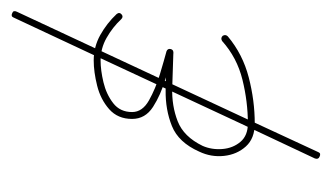

<svg xmlns="http://www.w3.org/2000/svg" viewBox="-142 -316 578 335"><g transform="rotate(-90 147.5 -149.0)"><path d="M284 -415Q286 -420 292 -417Q297 -415 294 -409Q233 -278 171.5 -146.5Q110 -15 49 117Q49 117 49 117Q49 117 49 117Q47 122 41 119Q36 117 38 111Q100 -20 161 -151.5Q222 -283 284 -415Q284 -415 284 -415Q284 -415 284 -415ZM290 -235Q294 -230 289 -226Q285 -223 281 -227Q267 -242 248.5 -252.5Q230 -263 209 -263Q192 -263 171 -258Q150 -253 134.5 -241Q119 -229 119 -208Q119 -190 139.5 -178.5Q160 -167 185 -159.5Q210 -152 225 -148Q230 -146 229 -141Q228 -136 223 -136Q193 -137 161.5 -138Q130 -139 103 -128.5Q76 -118 60 -85Q53 -69 54.5 -50.5Q56 -32 67 -19Q78 -6 99 -6Q137 -6 175.5 -15.5Q214 -25 243 -51Q243 -51 243 -51Q243 -51 243 -51Q248 -54 252 -50Q255 -45 251 -41Q220 -15 179.5 -4.5Q139 6 99 6Q73 6 59 -9.5Q45 -25 42.5 -47.5Q40 -70 50 -91Q66 -127 94.5 -138.5Q123 -150 157 -149.5Q191 -149 223 -148Q228 -148 227 -141Q226 -135 221 -136Q204 -142 176.5 -150Q149 -158 128 -171.5Q107 -185 107 -208Q107 -233 124 -248Q141 -263 165 -269Q189 -275 209 -275Q233 -275 253.5 -263.5Q274 -252 290 -235Q290 -235 290 -235Q290 -235 290 -235Z"/></g></svg>

Font: FRB American Cursive Thin
Style: Italic
Weight: 100
Italic angle: -25°
Version: Version 2.0;Modular Font Editor K font №1